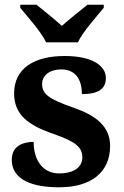

<svg xmlns="http://www.w3.org/2000/svg" viewBox="-20 -786 528 816"><path d="M176 -606H311C332 -651 390 -715 421 -753V-766H352C324 -744 273 -703 243 -676C213 -703 163 -744 135 -766H66V-753C97 -715 155 -651 176 -606ZM231 10C369 10 448 -55 448 -166C448 -250 385 -296 296 -327C187 -365 159 -386 159 -429C159 -470 197 -491 240 -491C298 -491 328 -452 328 -386C401 -386 430 -410 430 -455C430 -501 381 -548 255 -548C126 -548 40 -496 40 -389C40 -299 99 -254 207 -217C301 -184 330 -161 330 -117C330 -80 300 -49 231 -49C166 -49 123 -100 123 -183C88 -183 30 -172 30 -107C30 -40 86 10 231 10Z"/></svg>

Font: Noto Serif NP Hmong
Style: Bold
Weight: 700
Designer: Dalton Maag Ltd
Foundry: Dalton Maag Ltd
Version: Version 1.001